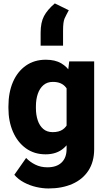

<svg xmlns="http://www.w3.org/2000/svg" viewBox="-20 -884 614 1112"><path d="M260.7 207.5Q227.1 207.5 189.7 199Q152.3 190.4 118.9 172.6Q85.4 154.8 63 128.4L131.3 30.8Q152.8 53.7 184.1 69.3Q215.3 85 254.4 85Q308.1 85 336.9 57.1Q365.7 29.3 365.7 -21.5V-403.3L380.9 -528.3H525.4V-20.5Q525.4 52.7 492.2 103.8Q459 154.8 399.2 181.2Q339.4 207.5 260.7 207.5ZM244.1 9.8Q178.2 9.8 129.9 -25.1Q81.5 -60.1 55.2 -120.6Q28.8 -181.2 28.8 -257.8V-268.1Q28.8 -348.1 54.9 -408.9Q81.1 -469.7 129.9 -503.9Q178.7 -538.1 245.1 -538.1Q299.3 -538.1 334.7 -517.3Q370.1 -496.6 392.1 -459.2Q414.1 -421.9 426.3 -372.3Q438.5 -322.8 446.3 -265.1V-255.4Q435.5 -183.6 413.1 -123.3Q390.6 -63 349.9 -26.6Q309.1 9.8 244.1 9.8ZM285.2 -118.7Q321.3 -118.7 343.3 -133.8Q365.2 -148.9 376 -176.8Q386.7 -204.6 386.7 -241.7V-278.8Q386.7 -311 380.9 -335.7Q375 -360.4 362.5 -376.7Q350.1 -393.1 331.3 -401.4Q312.5 -409.7 286.1 -409.7Q253.4 -409.7 231.7 -391.1Q210 -372.6 199 -340.6Q188 -308.6 188 -268.1V-257.8Q188 -218.8 198.5 -187.3Q209 -155.8 230.5 -137.2Q252 -118.7 285.2 -118.7ZM215.3 -694.8Q215.3 -753.9 234.9 -790.8Q254.4 -827.6 297.4 -864.3L378.4 -824.7Q370.1 -808.1 364 -797.4Q357.9 -786.6 353.8 -776.4Q349.6 -766.1 347.4 -749.5Q345.2 -732.9 345.2 -704.1V-619.6H215.3Z"/></svg>

Font: Heebo ExtraBold
Style: Regular
Weight: 800
Designer: Oded Ezer
Foundry: Ezer Type House
Version: Version 3.100